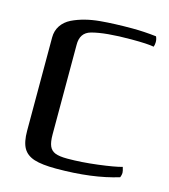

<svg xmlns="http://www.w3.org/2000/svg" viewBox="-109 -800 793 902"><g transform="rotate(15 287.5 -349.5)"><path d="M546 -680Q546 -695 540 -707Q480 -714 422 -714Q337 -714 269 -708Q191 -701 133 -673Q103 -658 86.5 -633Q70 -608 70 -576V-122Q70 -67 86.5 -38Q103 -9 140.5 3Q178 15 247 15Q423 15 549 -24Q554 -37 554 -46Q554 -55 548 -74Q513 -64 433.5 -54Q354 -44 286 -44Q247 -44 227 -52Q207 -60 198.5 -79.5Q190 -99 190 -136V-571Q189 -631 240 -645Q305 -663 433 -663Q512 -663 542 -657Q546 -668 546 -680Z"/></g></svg>

Font: Federant
Style: Regular
Weight: 400
Designer: Olexa M. Volochay, Alexei Vanyashin, Otto Ludwig Naegele
Foundry: Cyreal (www.cyreal.org)
Version: Version 1.011; ttfautohint (v1.4.1)